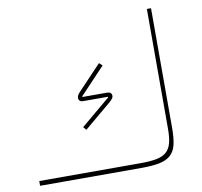

<svg xmlns="http://www.w3.org/2000/svg" viewBox="-81 -827 959 913"><g transform="rotate(-10 398.0 -370.0)"><path d="M40 -23H530Q577 -23 607 -29Q637 -35 654.5 -50.5Q672 -66 679 -93Q686 -120 686 -161V-740H706V-161Q706 -113 698.5 -81.5Q691 -50 671 -32Q651 -14 617 -7Q583 0 530 0H40ZM290 -239 432 -358 431 -361H312Q290 -361 290 -381Q290 -393 307 -410L417 -526L432 -512L311 -384L312 -381H430Q453 -381 453 -361Q453 -355 448.5 -349Q444 -343 433 -333L303 -224Z"/></g></svg>

Font: IBM Plex Sans Arabic Thin
Style: Regular
Weight: 100
Designer: Mike Abbink, Paul van der Laan, Pieter van Rosmalen, Wael Morcos, Khajak Apelian
Foundry: Bold Monday
Version: Version 1.101